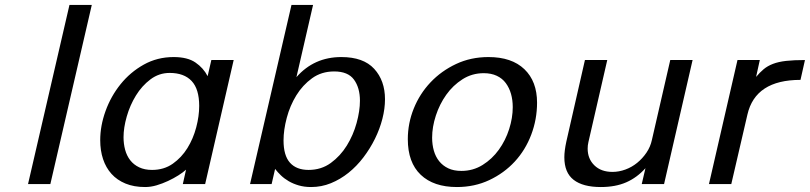

<svg xmlns="http://www.w3.org/2000/svg" viewBox="-20 -742 3265 774"><path d="M93 0 260 -722H350L183 0Z M384 -177Q384 -235 405.5 -294.5Q427 -354 466 -402.5Q505 -451 559.5 -481.5Q614 -512 680 -512Q736 -512 768 -490Q800 -468 817 -435L832 -500H922L807 0H717L730 -58Q718 -47 699 -35Q680 -23 657.5 -12.5Q635 -2 611.5 5Q588 12 565 12Q520 12 486 -2Q452 -16 429.5 -41Q407 -66 395.5 -100.5Q384 -135 384 -177ZM478 -189Q478 -162 484.5 -138Q491 -114 505 -96Q519 -78 541 -67.5Q563 -57 593 -57Q641 -57 676.5 -82Q712 -107 735.5 -145Q759 -183 771 -228.5Q783 -274 783 -315Q783 -383 752.5 -415.5Q722 -448 664 -448Q621 -448 586.5 -422Q552 -396 528 -357Q504 -318 491 -272.5Q478 -227 478 -189Z M1155 -722H1242L1175 -431Q1246 -512 1356 -512Q1445 -512 1488.5 -464.5Q1532 -417 1532 -342Q1532 -304 1521.5 -263Q1511 -222 1491.5 -182.5Q1472 -143 1445 -107.5Q1418 -72 1385 -45.5Q1352 -19 1314 -3.5Q1276 12 1234 12Q1207 12 1184.5 5.5Q1162 -1 1144 -11.5Q1126 -22 1112.5 -35Q1099 -48 1089 -61L1075 0H988ZM1123 -176Q1123 -115 1149 -86Q1175 -57 1224 -57Q1275 -57 1313.5 -85Q1352 -113 1378 -155Q1404 -197 1417.5 -246Q1431 -295 1431 -336Q1431 -388 1407 -421Q1383 -454 1327 -454Q1276 -454 1238 -426.5Q1200 -399 1174.5 -357.5Q1149 -316 1136 -267Q1123 -218 1123 -176Z M1624 -181Q1624 -245 1648 -304.5Q1672 -364 1715.5 -410Q1759 -456 1818.5 -484Q1878 -512 1949 -512Q2043 -512 2094 -463Q2145 -414 2145 -328Q2145 -261 2121.5 -199Q2098 -137 2055 -90.5Q2012 -44 1952.5 -16Q1893 12 1822 12Q1728 12 1676 -37.5Q1624 -87 1624 -181ZM1722 -187Q1722 -159 1729 -134.5Q1736 -110 1750.5 -92Q1765 -74 1787 -63.5Q1809 -53 1840 -53Q1887 -53 1925.5 -77Q1964 -101 1991 -138.5Q2018 -176 2032.5 -221.5Q2047 -267 2047 -310Q2047 -339 2040 -363.5Q2033 -388 2019 -407Q2005 -426 1982.5 -436.5Q1960 -447 1930 -447Q1883 -447 1844.5 -422.5Q1806 -398 1779 -360Q1752 -322 1737 -276Q1722 -230 1722 -187Z M2255 -108Q2255 -134 2263 -171L2338 -500H2428L2352 -169Q2349 -156 2349 -143Q2349 -102 2376 -75.5Q2403 -49 2449 -49Q2475 -49 2501 -58.5Q2527 -68 2548.5 -85.5Q2570 -103 2586 -126.5Q2602 -150 2608 -178L2682 -500H2772L2657 0H2567L2582 -64Q2548 -26 2504.5 -7Q2461 12 2402 12Q2330 12 2292.5 -17Q2255 -46 2255 -108Z M2953 -500H3043L3028 -432Q3043 -450 3058.5 -463Q3074 -476 3096 -484.5Q3118 -493 3149 -496.5Q3180 -500 3225 -500L3207 -420Q3025 -420 2993 -280L2928 0H2838Z"/></svg>

Font: Perun
Style: Italic
Weight: 400
Italic angle: -12°
Foundry: Copyright (c) Stefan Peev, Context Ltd, 2016
Version: Version 1.027